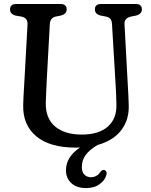

<svg xmlns="http://www.w3.org/2000/svg" viewBox="-20 -720 754 956"><path d="M556 -293.5 537.5 -602Q536 -619 529 -626.8Q522 -634.5 507.5 -637.5L481.5 -642.5Q452.5 -649.5 452.5 -673Q452.5 -700 482.5 -700H656.5Q686.5 -700 686.5 -673Q686.5 -650.5 657.5 -642.5L632 -637.5Q597.5 -629.5 600 -598L616.5 -294Q618 -269 619.2 -245.2Q620.5 -221.5 621 -196Q623.5 -124.5 584 -72.2Q544.5 -20 465.5 2Q426.5 25 407 51Q387.5 77 387.5 111.5Q387.5 137 400.5 149.8Q413.5 162.5 432.5 162.5Q446 162.5 458.5 156.2Q471 150 479.5 136.5Q489 124 499 126.5Q505 127.5 509 134.2Q513 141 509 153Q503 177 476.2 196.8Q449.5 216.5 409 216.5Q362 216.5 335.2 192Q308.5 167.5 308.5 127.5Q308.5 61 378.5 14.5Q368 15 357 15Q228 15 160.5 -41.5Q93 -98 95.5 -196.5Q95.5 -211.5 96.8 -234.8Q98 -258 99.5 -282.5Q101 -307 102 -326L117 -597.5Q119 -631 86 -637.5L59.5 -642Q30 -649 30 -673Q30 -700 60.5 -700H281.5Q312 -700 312 -673Q312 -650 282.5 -642.5L257.5 -637.5Q230 -631.5 228 -600L213 -325.5Q211 -290 210 -261.8Q209 -233.5 208 -210Q206 -131 254 -90.5Q302 -50 387 -50Q472.5 -50 517.5 -90.2Q562.5 -130.5 559.5 -202.5Q559 -234.5 558 -254.5Q557 -274.5 556 -293.5Z"/></svg>

Font: Fraunces 72pt SuperSoft
Style: Regular
Weight: 400
Version: Version 1.000;[b76b70a41]